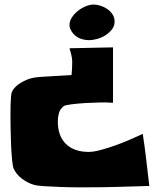

<svg xmlns="http://www.w3.org/2000/svg" viewBox="-20 -589 677 832"><path d="M25.4 -79.1Q25.4 -85.9 25.4 -102.1Q25.4 -118.2 25.9 -136.7Q26.4 -155.3 27.8 -170.9Q29.3 -186.5 32.2 -192.4Q43 -213.9 69.8 -230Q96.7 -246.1 120.1 -251Q132.8 -253.9 146 -254.9Q159.2 -255.9 171.9 -256.8Q201.2 -258.8 231 -260.3Q260.7 -261.7 290 -263.7Q293 -293 293 -321.3Q293 -335 289.1 -351.1Q285.2 -367.2 281.2 -379.9L469.7 -383.8V-143.6L451.2 -144.5Q443.4 -145.5 414.1 -145Q384.8 -144.5 352.1 -142.6Q319.3 -140.6 291 -137.2Q262.7 -133.8 255.9 -128.9Q240.2 -116.2 235.4 -99.1Q230.5 -82 230.5 -63.5Q230.5 1 266.1 35.2Q301.8 69.3 364.3 69.3Q385.7 69.3 418 60.5Q450.2 51.8 483.9 39.6Q517.6 27.3 548.3 13.7Q579.1 0 598.6 -8.8Q607.4 47.9 613.8 104Q620.1 160.2 627 216.8Q560.5 218.8 494.6 220.7Q428.7 222.7 362.3 222.7Q347.7 222.7 313.5 222.7Q279.3 222.7 241.7 221.2Q204.1 219.7 170.9 217.8Q137.7 215.8 124 210.9Q98.6 203.1 74.7 185.1Q50.8 167 39.1 141.6Q35.2 132.8 32.2 102.1Q29.3 71.3 27.8 35.2Q26.4 -1 25.9 -34.2Q25.4 -67.4 25.4 -79.1ZM281.2 -481.4Q281.2 -498 292 -514.2Q302.7 -530.3 318.4 -542.5Q334 -554.7 352.1 -562Q370.1 -569.3 385.7 -569.3Q400.4 -569.3 416.5 -564Q432.6 -558.6 445.8 -549.3Q459 -540 467.8 -526.4Q476.6 -512.7 476.6 -496.1Q476.6 -476.6 465.3 -461.9Q454.1 -447.3 437.5 -436.5Q420.9 -425.8 401.4 -420.4Q381.8 -415 366.2 -415Q338.9 -415 316.9 -427.2Q294.9 -439.5 284.2 -464.8Q281.2 -471.7 281.2 -481.4Z"/></svg>

Font: Slackey
Style: Regular
Weight: 400
Designer: Squid
Foundry: Font Diner, Inc DBA Sideshow
Version: Version 1.001